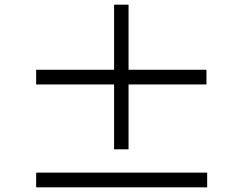

<svg xmlns="http://www.w3.org/2000/svg" viewBox="-20 -823 1040 823"><path d="M865 -524H531V-803H469V-524H135V-461H469V-183H531V-461H865ZM135 -83V-20H868V-83Z"/></svg>

Font: Genne Gothic Normal
Style: Regular
Weight: 350
Designer: Ryoko NISHIZUKA (kana & ideographs); Paul D. Hunt (Latin, Greek & Cyrillic); Wenlong ZHANG (bopomofo); Sandoll Communica
Foundry: Adobe Systems Incorporated
Version: Version 1.004;PS 1.004;hotconv 16.6.51;makeotf.lib2.5.65220